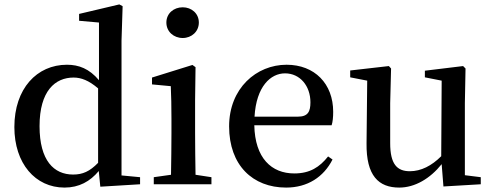

<svg xmlns="http://www.w3.org/2000/svg" viewBox="-20 -834 2232 869"><path d="M424 -97C386 -58 354 -44 311 -44C224 -44 159 -107 159 -263C159 -423 230 -483 313 -483C347 -483 382 -470 424 -434ZM530 -40V-650L535 -806L520 -814L338 -771V-740L428 -732V-471C384 -523 337 -541 283 -541C147 -541 45 -433 45 -259C45 -94 140 15 272 15C338 15 388 -13 427 -60L434 11L614 0V-32Z M807 -662C847 -662 880 -691 880 -732C880 -773 847 -801 807 -801C766 -801 733 -773 733 -732C733 -691 766 -662 807 -662ZM865 -43C864 -99 863 -179 863 -232V-381L865 -530L851 -540L668 -483V-452L753 -444C755 -396 756 -358 756 -296V-232C756 -180 755 -100 754 -43L676 -32V0H937V-32Z M1132 -306C1140 -443 1205 -502 1270 -502C1338 -502 1385 -445 1385 -371C1385 -329 1374 -306 1328 -306ZM1481 -267C1486 -283 1488 -303 1488 -328C1488 -455 1404 -541 1277 -541C1141 -541 1017 -435 1017 -262C1017 -86 1124 15 1275 15C1372 15 1445 -33 1485 -112L1465 -126C1427 -78 1383 -49 1312 -49C1209 -49 1134 -118 1131 -267Z M2084 -41V-367L2087 -524L2076 -535L1903 -514V-484L1979 -469L1977 -127C1934 -84 1886 -59 1835 -59C1777 -59 1746 -91 1746 -186V-367L1750 -524L1740 -535L1565 -515V-484L1642 -469L1639 -186C1637 -38 1694 15 1787 15C1858 15 1927 -26 1979 -91L1987 10L2156 0V-32Z"/></svg>

Font: Source Han Serif CN SemiBold
Style: Regular
Weight: 600
Designer: Ryoko NISHIZUKA 西塚涼子 (kana & ideographs); Frank Grießhammer (Latin, Greek & Cyrillic); Wenlong ZHANG 张文龙 (bopomofo); San
Foundry: Adobe Systems Incorporated
Version: Version 1.000;PS 1;hotconv 16.6.53;makeotf.lib2.5.65590